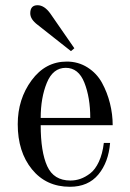

<svg xmlns="http://www.w3.org/2000/svg" viewBox="-20 -704 500 736"><path d="M136 -252H326Q326 -330 303.5 -387Q281 -444 232 -444Q183 -444 159.5 -386.5Q136 -329 136 -252ZM248 12Q157 12 102.5 -55Q48 -122 48 -228Q48 -324 101 -396Q154 -468 236 -468Q280 -468 315.5 -445.5Q351 -423 371 -386.5Q391 -350 401.5 -308Q412 -266 412 -224H136Q136 -122 161 -67Q186 -12 250 -12Q270 -12 288.5 -18.5Q307 -25 326 -39.5Q345 -54 359 -84Q373 -114 378 -156H402Q396 -82 357 -35Q318 12 248 12ZM124 -684Q150 -684 173 -652L265 -519L252 -508L124 -609Q96 -630 96 -653Q96 -684 124 -684Z"/></svg>

Font: Old Standard TT
Style: Regular
Weight: 400
Designer: Alexey Kryukov <alexios@thessalonica.org.ru>
Version: Version 1.0